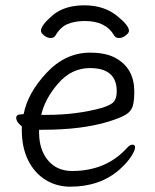

<svg xmlns="http://www.w3.org/2000/svg" viewBox="-20 -684 583 722"><path d="M134 -568Q134 -589 178 -626.5Q222 -664 297.5 -664Q373 -664 423 -622Q465 -588 465 -568Q465 -560 452.5 -550.5Q440 -541 427.5 -541Q415 -541 409 -551Q378 -605 299 -605Q261 -605 234 -593.5Q207 -582 189 -551Q183 -541 170.5 -541Q158 -541 146 -550.5Q134 -560 134 -568ZM60 -254 69 -255Q84 -334 155 -410Q226 -486 319 -486Q381 -486 418 -464Q485 -425 485 -340Q485 -306 479.5 -286Q474 -266 454 -253.5Q434 -241 389 -227Q289 -196 140 -196H127V-186Q127 -121 160.5 -81Q194 -41 251 -41Q377 -41 455 -125Q468 -140 478 -140Q488 -140 488 -129.5Q488 -119 473.5 -96Q459 -73 429 -46Q356 18 244 18Q193 18 151.5 -7.5Q110 -33 86 -81Q62 -129 62 -195V-209Q41 -225 41 -241Q41 -254 60 -254ZM155 -252Q267 -252 362 -278Q398 -289 408.5 -302Q419 -315 419 -341Q419 -428 318 -428Q249 -428 199 -370.5Q149 -313 135 -252Z"/></svg>

Font: Moon Stars Kai T
Style: Regular
Weight: 400
Designer: GuiWonder
Version: Version 1.101